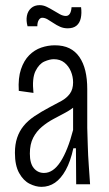

<svg xmlns="http://www.w3.org/2000/svg" viewBox="-20 -716 423 746"><path d="M141 10Q119 10 95 -2Q71 -14 54.5 -43.5Q38 -73 38 -122Q38 -155 46.5 -180.5Q55 -206 71.5 -226.5Q88 -247 114 -264.5Q140 -282 174 -300Q199 -313 219 -324Q239 -335 251.5 -352Q264 -369 264 -396Q264 -418 255.5 -438.5Q247 -459 230.5 -472.5Q214 -486 189 -486Q173 -486 152.5 -477Q132 -468 118 -440Q104 -412 110 -355L53 -363Q50 -413 61.5 -447Q73 -481 93.5 -501.5Q114 -522 140 -531Q166 -540 193 -540Q226 -540 249.5 -528.5Q273 -517 288.5 -494.5Q304 -472 311.5 -441Q319 -410 319 -370V-219Q320 -191 321 -152Q322 -113 325 -72.5Q328 -32 330 0H276Q276 -33 275.5 -70Q275 -107 275 -140H265Q254 -89 235.5 -55.5Q217 -22 193.5 -6Q170 10 141 10ZM151 -44Q169 -44 185 -55Q201 -66 215 -87.5Q229 -109 241.5 -140.5Q254 -172 264 -211V-316L293 -338Q288 -318 272 -304Q256 -290 233.5 -278Q211 -266 187.5 -253.5Q164 -241 143 -223.5Q122 -206 109 -181Q96 -156 96 -119Q96 -81 111.5 -62.5Q127 -44 151 -44ZM243 -606Q227 -606 213.5 -612Q200 -618 187.5 -626.5Q175 -635 164.5 -641Q154 -647 144 -647Q136 -647 130.5 -638Q125 -629 125 -614H87Q81 -636 84.5 -654.5Q88 -673 101 -684.5Q114 -696 134 -696Q148 -696 161.5 -689.5Q175 -683 188 -675Q201 -667 213 -660.5Q225 -654 236 -654Q246 -654 251.5 -663Q257 -672 258 -688H295Q298 -665 294 -646Q290 -627 277.5 -616.5Q265 -606 243 -606Z"/></svg>

Font: Bricolage Grotesque Condensed ExtraLight
Style: Regular
Weight: 250
Width: 3
Designer: Mathieu Triay
Foundry: Atelier Triay
Version: Version 1.000;gftools[0.9.30]